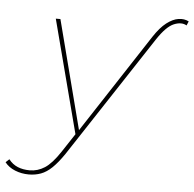

<svg xmlns="http://www.w3.org/2000/svg" viewBox="-165 -619 878 870"><g transform="rotate(5 273.5 -184.0)"><path d="M-3 197Q-36 197 -65.5 185Q-95 173 -112 151L-96 136Q-79 158 -55 168Q-31 178 0 178Q36 178 68 157.5Q100 137 137 81L195 -7L201 -14L501 -473Q530 -517 558 -538.5Q586 -560 612 -564Q638 -568 659 -557L651 -538Q627 -552 593 -538Q559 -524 519 -464L155 90Q127 131 102.5 154.5Q78 178 52.5 187.5Q27 197 -3 197ZM196 11 58 -517H79L209 -14Z"/></g></svg>

Font: Montserrat Thin Thin
Style: Italic
Weight: 250
Italic angle: -11.3°
Version: Version 9.000